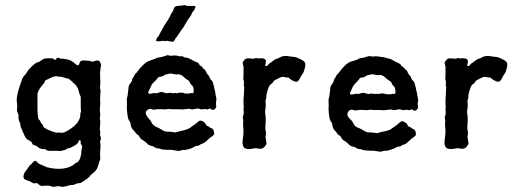

<svg xmlns="http://www.w3.org/2000/svg" viewBox="-20 -584 2067 758"><path d="M192.9 -350.1Q196.3 -347.2 198.2 -347.7Q200.2 -348.1 202.6 -352.1Q205.1 -356 207.5 -356Q210 -356 211.9 -355.5Q213.9 -355 215.3 -354Q216.8 -353 218.8 -352.5Q220.7 -352.1 224.6 -352.5Q228 -353 244.6 -349.6Q261.2 -346.2 272.5 -335.9Q283.2 -326.2 286.1 -326.2Q289.1 -326.2 290.5 -327.6Q292 -329.1 292.5 -330.6Q293 -332 293.9 -334.5Q294.9 -336.9 294.9 -338.9Q301.3 -348.6 325.2 -344.2Q330.1 -344.2 335 -344.2Q341.3 -337.9 353.5 -342.8Q365.7 -347.7 372.1 -342.8Q378.9 -334 378.9 -324.2L377 -316.9Q377 -315.9 375 -295.9L376 -258.8Q377 -255.9 376 -252Q375 -248 375 -244.6V-236.8L377 -226.1L375 -194.8L376 -173.8L374 -150.9L376 -128.9L374 -117.2L376 -105L374 -71.8L376 -63L375 -49.8L378.9 -39.1L375 -22.9L377 -9.8L375 22L376 43.9Q372.1 51.8 368.2 67.9Q364.3 84 353 94.7Q341.3 105 338.9 106Q335.9 111.3 331.1 115.2Q327.1 120.1 318.4 125.5Q309.6 130.9 304.2 134.8Q299.3 139.2 291.5 139.2Q283.7 139.2 270 146L256.8 147Q232.9 153.8 227.1 153.8L209.5 150.9L189.9 153.8L173.8 148.9H155.8Q154.8 148.9 151.9 149.9Q141.1 153.3 127 139.2Q125 138.2 118.7 139.6Q112.3 141.1 105.5 136.2Q99.6 131.8 90.8 129.4Q82 127 77.1 123.5Q72.3 120.1 72.8 111.3Q73.2 102.5 81.5 90.8Q89.8 80.1 90.8 78.6Q91.8 77.1 93.3 75.2Q94.7 73.2 95.7 71.3Q96.7 69.3 100.1 66.9Q104 64.5 107.9 59.1Q118.2 45.4 125.5 54.7Q132.8 63.5 141.6 65.9Q149.9 68.8 150.9 69.8L165 76.2Q225.1 91.3 263.2 70.8Q267.6 69.3 272.5 64.5Q277.3 59.6 282.2 58.1Q287.6 56.2 289.1 53.2Q301.3 39.1 301.8 5.9Q304.2 1 304.2 -4.9Q304.2 -10.7 298.8 -16.1V-22Q298.8 -25.9 297.9 -26.9Q297.9 -30.8 295.4 -30.8Q291.5 -30.8 288.6 -22Q285.6 -13.2 256.8 0Q248.5 0 236.8 7.8Q231 9.8 219.2 12.2L198.2 11.2Q176.3 12.2 168.9 11.2L158.2 4.9Q139.6 4.9 132.8 -1Q124 -8.8 120.1 -9.3Q116.2 -9.8 109.9 -13.2Q107.9 -15.1 106.4 -19.5Q104.5 -25.4 93.3 -30.3Q82 -35.2 76.2 -50.3Q70.3 -64.9 68.8 -66.9L63 -80.1Q60.1 -85.9 60.1 -95.2Q53.2 -109.4 53.2 -118.2V-129.9Q49.8 -140.1 46.9 -146L47.9 -165L45.9 -190.9Q46.9 -210 57.6 -243.7Q68.4 -277.3 73.2 -282.2Q83 -292 87.9 -301.3Q93.3 -311 106.4 -322.8Q119.1 -334 123 -335.9Q127 -337.9 130.9 -338.9Q134.8 -339.8 136.7 -340.8Q138.7 -341.8 139.6 -343.3Q141.1 -344.7 143.1 -345.7Q145 -346.7 150.4 -350.6Q155.8 -354 170.9 -354Q186 -354 188 -353.5Q189.9 -353 192.9 -350.1ZM127.9 -165Q127.9 -116.2 133.3 -112.3Q138.7 -108.4 139.6 -103.5Q141.1 -99.1 142.1 -98.1Q143.1 -97.2 145.5 -95.2Q149.4 -91.8 150.4 -86.9Q151.4 -82 154.8 -80.1Q158.7 -78.1 164.6 -74.2Q170.9 -70.3 185.5 -65.4Q200.2 -60.5 202.6 -60.1Q205.1 -60.1 207 -60.5Q213.4 -62 219.2 -60.1Q231.4 -56.2 261.7 -77.6Q292 -99.1 296.9 -125Q296.9 -129.4 296.9 -133.8Q300.8 -145.5 299.8 -149.9Q298.8 -153.8 298.8 -155.8V-201.2Q292.5 -213.9 288.1 -233.9Q285.2 -239.7 277.8 -250Q274.4 -252 262.7 -263.7Q251 -275.4 242.7 -274.9L223.1 -280.8H216.8L202.1 -283.2Q190.4 -282.2 179.7 -276.4Q168.9 -271 165 -269.5Q161.1 -268.1 159.7 -267.1Q158.2 -266.1 157.2 -262.7Q156.2 -259.3 154.8 -256.8Q131.8 -231.9 127.9 -213.9Z M480.5 -158.2 481.4 -168.9 480.5 -193.8Q484.4 -205.6 485.8 -222.7Q487.3 -240.2 488.3 -244.1Q489.3 -248 494.6 -254.9Q499.5 -261.7 500.5 -264.6Q501.5 -267.6 502 -270Q502.4 -272.9 502.9 -274.4Q503.4 -275.9 504.9 -277.3Q508.8 -281.2 510.7 -286.6Q512.7 -292 516.1 -294.4Q519.5 -296.9 520.5 -298.8Q545.4 -334 569.8 -344.2Q584.5 -348.6 594.2 -353Q603.5 -357.9 610.8 -357.9Q618.2 -357.9 640.6 -366.2Q642.6 -366.2 654.8 -363.8L667.5 -365.2Q678.2 -365.2 688.5 -361.8Q694.3 -361.8 700.7 -361.8L709.5 -356.9Q721.2 -356.9 731.9 -350.6Q742.2 -344.2 750 -341.3Q758.8 -337.9 761.7 -335.9Q764.6 -334 766.1 -330.6Q767.6 -327.1 768.6 -326.2Q769.5 -325.2 772 -324.2Q774.4 -323.2 775.9 -322.3Q777.3 -321.3 778.8 -318.4Q781.7 -314 786.6 -310.1Q792 -306.6 793.9 -299.8Q795.9 -293 800.8 -289.1Q805.2 -285.2 806.6 -279.8Q809.6 -271.5 815.4 -267.1Q821.3 -262.2 826.7 -231.9L829.6 -222.2L830.6 -212.4L834.5 -193.4L832.5 -175.8Q832.5 -170.9 833.5 -166Q834.5 -161.1 830.6 -155.8Q822.8 -147.9 816.4 -150.9L809.1 -155.8L799.3 -151.9L787.6 -153.8L775.4 -151.9L761.7 -155.8L737.3 -151.9L727.5 -154.8L699.7 -151.9Q691.4 -152.8 654.8 -152.8L647.9 -153.8H645.5L629.4 -151.9L622.1 -152.8H601.6L587.4 -150.9Q584.5 -150.9 579.1 -152.8Q574.2 -154.8 570.3 -153.8Q564 -152.3 558.1 -146.5Q552.7 -140.6 557.6 -130.4Q562.5 -120.1 569.8 -112.8Q577.1 -105.5 578.1 -100.6Q579.6 -95.7 586.9 -89.4Q594.7 -83 600.1 -81.5Q605.5 -80.1 614.3 -74.2Q628.9 -64 641.6 -64H652.3L673.3 -61Q673.8 -62 676.8 -62.5Q679.7 -63 682.1 -64Q684.6 -64.9 696.3 -67.4Q725.6 -73.2 736.3 -84Q752.9 -94.2 760.7 -102.5Q768.6 -110.8 778.8 -106Q789.1 -100.6 791.5 -94.7Q794.4 -88.9 795.9 -87.9Q797.4 -86.9 799.8 -86.4Q802.7 -85.9 803.7 -85Q804.7 -84 806.6 -82.5Q808.6 -81.1 809.6 -80.1Q810.5 -79.1 816.4 -77.1Q822.3 -75.2 824.2 -65.4Q826.7 -56.6 824.7 -52.7Q822.8 -48.8 806.6 -38.1Q787.6 -19 779.3 -17.1Q771 -14.6 763.7 -8.8L753.4 -7.8Q751.5 -6.8 740.7 -1Q730 4.9 711.4 7.8H701.7L685.5 12.2L658.7 7.8Q635.3 7.8 619.6 5.9L607.4 2L596.7 1Q594.7 0 590.8 -2.4Q586.9 -4.9 585.4 -5.9Q583.5 -6.8 576.7 -8.3Q566.9 -10.3 561.5 -16.6Q556.2 -22.9 546.9 -28.8Q537.6 -34.2 535.2 -37.1Q532.7 -40 530.3 -44.4Q528.3 -48.8 526.4 -49.8Q524.4 -50.8 522.5 -52.7Q520.5 -54.7 517.6 -57.1Q514.6 -60.1 512.2 -64Q509.8 -67.9 507.3 -69.3Q504.9 -70.8 500 -79.1Q495.6 -87.9 495.6 -93.3Q495.6 -100.6 489.3 -108.4Q483.4 -115.7 480.5 -158.2ZM598.6 -215.8Q614.7 -221.2 617.7 -221.2L637.7 -215.8L651.4 -217.8L661.1 -215.8L671.4 -216.8Q677.7 -214.8 682.6 -216.8Q687.5 -218.8 692.9 -218.3Q698.2 -217.8 702.6 -217.8L710.4 -214.8H726.6L734.4 -216.8Q739.3 -215.8 742.2 -216.3Q745.1 -216.8 744.6 -229.5Q743.7 -242.2 738.3 -246.6Q733.4 -251 732.4 -252.4Q731.4 -253.9 730.5 -256.8Q729.5 -259.8 728 -261.7Q726.6 -263.7 724.1 -266.1Q721.7 -268.1 718.3 -270Q711.9 -273.4 704.1 -281.2Q696.8 -288.6 685.5 -291L675.8 -290Q655.3 -293.9 653.3 -293.9Q631.8 -290.5 627 -286.1Q621.6 -281.7 613.3 -281.2Q605 -280.8 602.1 -275.4Q599.1 -270.5 590.3 -262.2Q581.5 -253.9 579.1 -250Q577.1 -246.1 573.2 -237.3Q569.3 -228.5 566.4 -223.1Q563.5 -218.3 567.4 -214.8Q571.3 -211.9 587.4 -216.8ZM631.8 -487.8Q633.8 -489.3 634.8 -492.2Q635.7 -495.1 638.2 -498Q640.6 -501 642.1 -503.4Q643.6 -505.9 644.5 -507.8Q645.5 -509.8 647 -511.7Q649.4 -515.1 652.8 -523.4Q656.2 -531.7 659.7 -535.6Q662.6 -539.1 663.1 -541.5Q663.6 -543.9 664.6 -545.4Q666.5 -548.3 668.5 -554.2Q670.4 -560.1 686 -561Q701.7 -562 706.5 -563.5Q711.4 -564.9 712.9 -562.5Q714.4 -560.1 732.9 -560.5Q751.5 -561 751.5 -560.1Q751.5 -547.9 740.7 -537.1Q738.3 -534.2 736.3 -528.3Q734.4 -522.5 727.5 -513.7Q720.7 -505.9 719.7 -502.4Q718.3 -499 716.3 -496.6Q714.4 -494.1 709 -484.4Q703.6 -474.6 700.7 -471.2Q697.8 -468.3 691.9 -459Q685.5 -449.2 682.6 -445.3Q679.7 -441.4 678.7 -439.9L680.7 -440.9Q676.8 -436 674.3 -435.1Q669.4 -424.8 668 -423.8Q666.5 -422.9 664.6 -420.4Q662.6 -418 660.6 -418.9Q659.2 -419.9 652.3 -420.4Q645.5 -420.9 643.1 -422.4Q640.6 -423.8 635.7 -422.4Q630.9 -420.9 627.9 -421.9Q625 -422.9 622.6 -422.9L608.4 -420.9Q597.2 -420.9 596.2 -423.3Q595.2 -425.8 597.7 -429.2Q599.6 -433.1 599.6 -435.1H600.6Q609.4 -443.8 609.4 -449.2Q610.4 -450.2 613.3 -455.6Q615.7 -460.9 616.7 -461.9Q617.7 -462.9 618.7 -464.8Q619.6 -466.8 620.1 -468.3Q620.6 -469.7 622.1 -471.7Q623.5 -473.6 624.5 -475.1Q625.5 -476.1 625.5 -477.1Q625.5 -478 626.5 -479.5Q627.4 -481 628.9 -483.9Q630.4 -486.8 631.8 -487.8Z M1026.4 -141.1Q1031.2 -122.1 1027.3 -79.1L1030.3 -57.1Q1027.3 -43.9 1029.3 -35.2L1032.2 -19Q1031.2 -11.7 1024.9 -4.9Q1018.6 2 1011.7 2.9Q1004.9 3.9 998.5 2.4Q992.2 1 989.3 1L977.5 2.9Q950.7 7.8 942.9 -2.4Q935.1 -12.7 938.5 -33.2Q941.4 -53.7 941.4 -69.8L939.5 -88.9L940.4 -108.9L938.5 -120.1L941.4 -131.8Q942.4 -132.8 942.4 -143.1L941.4 -151.9L942.4 -164.1L941.4 -171.4V-189.9L943.4 -220.2V-230L944.3 -237.8L942.4 -248.5L943.4 -259.8L940.4 -273.4L941.4 -285.2V-320.8Q941.4 -323.2 939 -331.1Q936.5 -338.9 940.4 -340.8Q947.3 -352.5 954.6 -353.5Q962.4 -354 970.7 -353Q979 -352.1 981.4 -352.1L990.7 -355L1000.5 -353Q1002.4 -354 1006.8 -354H1013.2Q1019.5 -354 1025.4 -350.6Q1031.2 -347.2 1029.3 -337.9Q1027.3 -329.1 1027.3 -326.2Q1027.3 -323.2 1031.2 -323.2Q1035.2 -323.2 1039.1 -328.6Q1043 -334 1047.4 -335.9Q1051.3 -337.9 1052.7 -339.4Q1054.2 -340.8 1058.1 -343.8Q1062 -346.7 1064.9 -348.6Q1067.9 -350.6 1072.3 -352.1Q1077.1 -353 1078.1 -354L1092.3 -360.8Q1098.1 -362.8 1104.5 -362.8H1114.3L1127.4 -360.8Q1144.5 -358.9 1147 -358.4Q1149.9 -357.9 1165.5 -350.6Q1181.2 -343.8 1184.1 -335.9Q1187 -328.1 1183.1 -314Q1179.2 -299.8 1177.2 -296.4Q1175.3 -293 1172.9 -290Q1170.4 -287.1 1165 -276.4Q1159.7 -265.6 1154.8 -262.7Q1149.9 -259.3 1140.1 -263.7Q1129.4 -268.1 1125 -272.5Q1120.6 -276.9 1119.6 -277.3Q1118.7 -277.8 1107.4 -278.8L1097.2 -280.8Q1090.3 -280.8 1081.5 -275.9Q1072.8 -271 1071.3 -270.5Q1062.5 -268.6 1055.2 -255.9Q1054.2 -254.9 1047.4 -250Q1040.5 -245.1 1032.2 -211.9L1031.2 -196.8L1028.3 -187Q1028.3 -185.1 1028.3 -183.1L1029.3 -167Z M1627 -209.5 1630.9 -190.4 1628.9 -172.4Q1628.9 -169.9 1630.4 -163.6Q1631.8 -157.2 1625.5 -150.9Q1619.1 -145 1612.8 -147.9L1605.5 -152.8L1596.2 -148.9L1584 -150.9L1571.8 -148.9L1558.1 -152.8L1534.2 -148.9L1523.9 -151.9L1496.1 -148.9H1493.7Q1487.8 -149.9 1451.2 -149.9L1444.3 -150.9H1441.9L1425.8 -148.9L1418.5 -149.9H1397.9L1383.8 -147.9Q1380.9 -147.9 1373 -150.4Q1365.2 -152.8 1357.9 -146.5Q1341.3 -130.9 1367.2 -108.9Q1371.1 -105 1373 -100.6Q1380.4 -83 1396.5 -78.6Q1401.9 -77.1 1411.1 -71.3Q1426.3 -61 1438.5 -61H1449.2L1470.2 -58.1Q1478 -62 1499 -65.9Q1520 -69.8 1528.8 -78.1Q1552.7 -94.2 1556.6 -99.1Q1564.5 -108.9 1575.2 -103Q1585.9 -97.7 1587.4 -93.3Q1588.9 -88.9 1591.3 -86.4Q1593.3 -84 1596.2 -83.5Q1599.1 -83 1600.1 -82Q1601.1 -81.1 1603 -79.6Q1605 -78.1 1606 -77.1Q1606.9 -76.2 1612.8 -73.7Q1618.7 -71.3 1621.1 -62.5Q1623 -53.7 1621.1 -49.8Q1619.1 -45.9 1603 -35.2Q1584.5 -16.6 1577.1 -14.2Q1570.3 -12.2 1567.9 -11.2L1560.1 -5.9L1549.8 -4.9Q1547.9 -3.9 1538.6 1Q1529.3 5.9 1507.8 11.2H1498L1481.9 15.1L1455.1 11.2Q1429.2 11.2 1416 8.8L1403.8 4.9L1393.1 3.9Q1391.1 2.9 1387.7 0.5Q1382.3 -3.4 1372.6 -5.4Q1362.8 -7.3 1357.4 -13.7Q1352.5 -19.5 1343.3 -25.9Q1334 -31.2 1331.5 -34.2Q1329.1 -37.1 1326.7 -41.5Q1324.7 -45.9 1322.8 -47.4Q1320.8 -48.8 1317.4 -50.8Q1314 -52.7 1312.5 -54.7Q1311 -56.6 1308.6 -61Q1306.2 -64.9 1303.7 -66.4Q1301.3 -67.9 1296.4 -76.2Q1292 -85 1292 -90.3Q1292 -97.7 1285.6 -105.5Q1279.3 -112.8 1276.9 -154.8L1277.8 -166L1276.9 -190.9Q1280.8 -202.6 1282.2 -219.7Q1283.7 -237.3 1284.7 -241.2Q1285.6 -245.1 1291 -252Q1295.9 -258.8 1296.9 -261.7Q1297.9 -264.6 1298.3 -267.1Q1298.3 -270 1302.2 -275.4Q1306.2 -281.2 1307.1 -284.2Q1308.1 -287.1 1316.9 -295.9Q1345.2 -335.4 1366.7 -341.3Q1388.7 -347.2 1394.5 -351.1Q1399.9 -355 1406.7 -355Q1413.6 -355 1437 -362.8L1451.2 -360.8L1463.9 -361.8Q1476.1 -361.8 1484.9 -358.9Q1495.6 -358.9 1501.5 -356.4Q1507.3 -354 1514.2 -353Q1520 -352.1 1522.9 -350.6Q1525.9 -349.1 1532.7 -345.2Q1540 -340.8 1544.4 -338.9Q1548.8 -336.9 1552.2 -335.4Q1560.5 -332 1562.5 -327.6Q1564.5 -323.2 1569.3 -320.8Q1574.2 -318.4 1576.2 -314.5Q1578.6 -311 1586.9 -304.2Q1588.9 -300.3 1590.8 -295.4Q1592.8 -290.5 1601.1 -282.2Q1602.1 -280.3 1604 -274.4Q1606 -268.6 1611.8 -264.2Q1617.7 -259.3 1623 -229L1626 -218.3ZM1408.2 -277.8Q1401.4 -277.8 1398.9 -272.9Q1396 -268.1 1394.5 -266.6L1385.3 -257.3Q1374 -246.1 1370.1 -235.8Q1366.2 -225.1 1362.8 -220.2Q1359.4 -215.3 1363.3 -211.9Q1367.7 -209 1383.8 -213.9L1395 -212.9Q1409.7 -217.8 1414.6 -217.8L1434.1 -212.9L1447.8 -214.8L1457.5 -212.9L1467.8 -213.9Q1474.6 -211.9 1479.5 -213.9Q1485.8 -216.3 1495.1 -214.8Q1504.9 -212.9 1506.8 -211.9H1522.9L1530.8 -213.9Q1536.6 -212.9 1539.1 -213.4Q1542 -213.9 1541 -226.6Q1540 -239.3 1534.7 -243.7Q1528.3 -249 1526.4 -255.4Q1524.4 -261.7 1517.6 -265.1Q1508.3 -270.5 1500.5 -278.3Q1493.2 -285.6 1481.9 -288.1L1472.2 -287.1Q1452.1 -291 1450.2 -291Q1429.2 -287.6 1424.8 -284.2Q1419.9 -280.3 1417.5 -279.3Q1415 -278.3 1408.2 -277.8Z M1823.7 -141.1Q1828.6 -122.1 1824.7 -79.1L1827.6 -57.1Q1824.7 -43.9 1826.7 -35.2L1829.6 -19Q1828.6 -11.7 1822.3 -4.9Q1815.9 2 1809.1 2.9Q1802.2 3.9 1795.9 2.4Q1789.6 1 1786.6 1L1774.9 2.9Q1748 7.8 1740.2 -2.4Q1732.4 -12.7 1735.8 -33.2Q1738.8 -53.7 1738.8 -69.8L1736.8 -88.9L1737.8 -108.9L1735.8 -120.1L1738.8 -131.8Q1739.7 -132.8 1739.7 -143.1L1738.8 -151.9L1739.7 -164.1L1738.8 -171.4V-189.9L1740.7 -220.2V-230L1741.7 -237.8L1739.7 -248.5L1740.7 -259.8L1737.8 -273.4L1738.8 -285.2V-320.8Q1738.8 -323.2 1736.3 -331.1Q1733.9 -338.9 1737.8 -340.8Q1744.6 -352.5 1752 -353.5Q1759.8 -354 1768.1 -353Q1776.4 -352.1 1778.8 -352.1L1788.1 -355L1797.9 -353Q1799.8 -354 1804.2 -354H1810.5Q1816.9 -354 1822.8 -350.6Q1828.6 -347.2 1826.7 -337.9Q1824.7 -329.1 1824.7 -326.2Q1824.7 -323.2 1828.6 -323.2Q1832.5 -323.2 1836.4 -328.6Q1840.3 -334 1844.7 -335.9Q1848.6 -337.9 1850.1 -339.4Q1851.6 -340.8 1855.5 -343.8Q1859.4 -346.7 1862.3 -348.6Q1865.2 -350.6 1869.6 -352.1Q1874.5 -353 1875.5 -354L1889.6 -360.8Q1895.5 -362.8 1901.9 -362.8H1911.6L1924.8 -360.8Q1941.9 -358.9 1944.3 -358.4Q1947.3 -357.9 1962.9 -350.6Q1978.5 -343.8 1981.4 -335.9Q1984.4 -328.1 1980.5 -314Q1976.6 -299.8 1974.6 -296.4Q1972.7 -293 1970.2 -290Q1967.8 -287.1 1962.4 -276.4Q1957 -265.6 1952.1 -262.7Q1947.3 -259.3 1937.5 -263.7Q1926.8 -268.1 1922.4 -272.5Q1918 -276.9 1917 -277.3Q1916 -277.8 1904.8 -278.8L1894.5 -280.8Q1887.7 -280.8 1878.9 -275.9Q1870.1 -271 1868.7 -270.5Q1859.9 -268.6 1852.5 -255.9Q1851.6 -254.9 1844.7 -250Q1837.9 -245.1 1829.6 -211.9L1828.6 -196.8L1825.7 -187Q1825.7 -185.1 1825.7 -183.1L1826.7 -167Z"/></svg>

Font: AntiqueNobleRegular
Style: Regular
Weight: 400
Version: Version 0.1